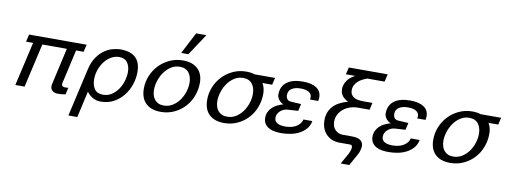

<svg xmlns="http://www.w3.org/2000/svg" viewBox="-73 -1217 4889 1845"><g transform="rotate(10 2371.5 -295.0)"><path d="M608 -428 533 -95Q532 -92 532 -87Q532 -73 542 -66.5Q552 -60 564 -60H573Q579 -60 585 -60.5Q591 -61 597 -62L582 5Q559 9 542.5 10.5Q526 12 503 12Q474 12 454.5 -4.5Q435 -21 435 -46Q435 -51 435.5 -59.5Q436 -68 438 -73L518 -428H279L181 0H91L189 -428H120L137 -500H699L682 -428Z M751 -270Q767 -339 798 -385.5Q829 -432 867.5 -460Q906 -488 948.5 -500Q991 -512 1030 -512Q1127 -512 1176 -465.5Q1225 -419 1225 -324Q1225 -263 1204.5 -202.5Q1184 -142 1145.5 -93.5Q1107 -45 1051.5 -15Q996 15 925 15Q881 15 846 -5.5Q811 -26 789 -58L731 200H644ZM827 -186Q827 -129 852.5 -91.5Q878 -54 936 -54Q984 -54 1021 -79Q1058 -104 1083.5 -141.5Q1109 -179 1122 -224Q1135 -269 1135 -309Q1135 -365 1109 -401.5Q1083 -438 1028 -438Q987 -438 950.5 -417Q914 -396 886.5 -360.5Q859 -325 843 -279.5Q827 -234 827 -186Z M1313 -181Q1313 -245 1337 -304.5Q1361 -364 1404.5 -410Q1448 -456 1507.5 -484Q1567 -512 1638 -512Q1732 -512 1783 -463Q1834 -414 1834 -328Q1834 -261 1810.5 -199Q1787 -137 1744 -90.5Q1701 -44 1641.5 -16Q1582 12 1511 12Q1417 12 1365 -37.5Q1313 -87 1313 -181ZM1411 -187Q1411 -159 1418 -134.5Q1425 -110 1439.5 -92Q1454 -74 1476 -63.5Q1498 -53 1529 -53Q1576 -53 1614.5 -77Q1653 -101 1680 -138.5Q1707 -176 1721.5 -221.5Q1736 -267 1736 -310Q1736 -339 1729 -363.5Q1722 -388 1708 -407Q1694 -426 1671.5 -436.5Q1649 -447 1619 -447Q1572 -447 1533.5 -422.5Q1495 -398 1468 -360Q1441 -322 1426 -276Q1411 -230 1411 -187ZM1677 -580H1607L1716 -790H1816Z M1931 -181Q1931 -245 1955 -304.5Q1979 -364 2022.5 -410Q2066 -456 2125.5 -484Q2185 -512 2256 -512Q2301 -512 2337 -500H2537L2521 -431H2426Q2452 -388 2452 -328Q2452 -261 2428.5 -199Q2405 -137 2362 -90.5Q2319 -44 2259.5 -16Q2200 12 2129 12Q2035 12 1983 -37.5Q1931 -87 1931 -181ZM2029 -187Q2029 -159 2036 -134.5Q2043 -110 2057.5 -92Q2072 -74 2094 -63.5Q2116 -53 2147 -53Q2194 -53 2232.5 -77Q2271 -101 2298 -138.5Q2325 -176 2339.5 -221.5Q2354 -267 2354 -310Q2354 -339 2347 -363.5Q2340 -388 2326 -407Q2312 -426 2289.5 -436.5Q2267 -447 2237 -447Q2190 -447 2151.5 -422.5Q2113 -398 2086 -360Q2059 -322 2044 -276Q2029 -230 2029 -187Z M2596 -349Q2596 -428 2651 -470Q2706 -512 2807 -512Q2894 -512 2941 -480.5Q2988 -449 2988 -389Q2988 -381 2987 -372.5Q2986 -364 2984 -354H2902Q2904 -359 2905 -364.5Q2906 -370 2906 -377Q2906 -408 2878 -425.5Q2850 -443 2799 -443Q2743 -443 2710.5 -421.5Q2678 -400 2678 -359Q2678 -334 2690 -319Q2702 -304 2725 -302L2827 -296L2811 -227L2711 -221Q2691 -220 2672.5 -212.5Q2654 -205 2639.5 -192Q2625 -179 2616 -162Q2607 -145 2607 -125Q2607 -103 2617.5 -89.5Q2628 -76 2644 -69Q2660 -62 2678.5 -59.5Q2697 -57 2712 -57Q2740 -57 2766.5 -62.5Q2793 -68 2815 -80Q2837 -92 2853 -110.5Q2869 -129 2875 -154H2962Q2953 -106 2924.5 -74.5Q2896 -43 2857 -23.5Q2818 -4 2773.5 4Q2729 12 2687 12Q2657 12 2625.5 7.5Q2594 3 2568.5 -10.5Q2543 -24 2526.5 -47.5Q2510 -71 2510 -108Q2510 -139 2522 -164Q2534 -189 2554 -208.5Q2574 -228 2601.5 -241.5Q2629 -255 2660 -264Q2632 -275 2614 -299Q2596 -323 2596 -349Z M3218 -722H3597L3580 -648H3410Q3386 -639 3363 -627Q3340 -615 3322.5 -598.5Q3305 -582 3294 -561Q3283 -540 3283 -513Q3283 -485 3295 -467.5Q3307 -450 3325.5 -441Q3344 -432 3367.5 -429Q3391 -426 3414 -426H3500L3485 -357H3373Q3330 -357 3292.5 -344Q3255 -331 3227.5 -307.5Q3200 -284 3184.5 -253Q3169 -222 3169 -186Q3169 -135 3199 -105Q3229 -75 3274 -75H3361Q3423 -75 3448 -53.5Q3473 -32 3473 -1Q3473 16 3467 39Q3461 62 3453 77L3385 200H3301L3361 93Q3366 83 3373 64.5Q3380 46 3380 30Q3380 5 3359 5H3253Q3214 5 3181.5 -8.5Q3149 -22 3125 -46.5Q3101 -71 3088 -105.5Q3075 -140 3075 -183Q3075 -263 3123 -317Q3171 -371 3268 -397Q3231 -413 3210 -441.5Q3189 -470 3189 -508Q3189 -547 3214 -586.5Q3239 -626 3292 -653H3201Z M3643 -349Q3643 -428 3698 -470Q3753 -512 3854 -512Q3941 -512 3988 -480.5Q4035 -449 4035 -389Q4035 -381 4034 -372.5Q4033 -364 4031 -354H3949Q3951 -359 3952 -364.5Q3953 -370 3953 -377Q3953 -408 3925 -425.5Q3897 -443 3846 -443Q3790 -443 3757.5 -421.5Q3725 -400 3725 -359Q3725 -334 3737 -319Q3749 -304 3772 -302L3874 -296L3858 -227L3758 -221Q3738 -220 3719.5 -212.5Q3701 -205 3686.5 -192Q3672 -179 3663 -162Q3654 -145 3654 -125Q3654 -103 3664.5 -89.5Q3675 -76 3691 -69Q3707 -62 3725.5 -59.5Q3744 -57 3759 -57Q3787 -57 3813.5 -62.5Q3840 -68 3862 -80Q3884 -92 3900 -110.5Q3916 -129 3922 -154H4009Q4000 -106 3971.5 -74.5Q3943 -43 3904 -23.5Q3865 -4 3820.5 4Q3776 12 3734 12Q3704 12 3672.5 7.5Q3641 3 3615.5 -10.5Q3590 -24 3573.5 -47.5Q3557 -71 3557 -108Q3557 -139 3569 -164Q3581 -189 3601 -208.5Q3621 -228 3648.5 -241.5Q3676 -255 3707 -264Q3679 -275 3661 -299Q3643 -323 3643 -349Z M4137 -181Q4137 -245 4161 -304.5Q4185 -364 4228.5 -410Q4272 -456 4331.5 -484Q4391 -512 4462 -512Q4507 -512 4543 -500H4743L4727 -431H4632Q4658 -388 4658 -328Q4658 -261 4634.5 -199Q4611 -137 4568 -90.5Q4525 -44 4465.5 -16Q4406 12 4335 12Q4241 12 4189 -37.5Q4137 -87 4137 -181ZM4235 -187Q4235 -159 4242 -134.5Q4249 -110 4263.5 -92Q4278 -74 4300 -63.5Q4322 -53 4353 -53Q4400 -53 4438.5 -77Q4477 -101 4504 -138.5Q4531 -176 4545.5 -221.5Q4560 -267 4560 -310Q4560 -339 4553 -363.5Q4546 -388 4532 -407Q4518 -426 4495.5 -436.5Q4473 -447 4443 -447Q4396 -447 4357.5 -422.5Q4319 -398 4292 -360Q4265 -322 4250 -276Q4235 -230 4235 -187Z"/></g></svg>

Font: Perun
Style: Italic
Weight: 400
Italic angle: -12°
Foundry: Copyright (c) Stefan Peev, Context Ltd, 2016
Version: Version 1.027